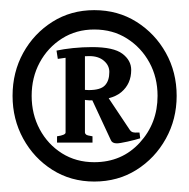

<svg xmlns="http://www.w3.org/2000/svg" viewBox="-20 -673 368 373"><path d="M323.2 -486.8Q323.2 -441.4 302.2 -403.6Q281.2 -365.7 245.1 -343Q209 -320.3 163.1 -320.3Q117.7 -320.3 81.8 -343Q45.9 -365.7 25.1 -403.6Q4.4 -441.4 4.4 -486.8Q4.4 -532.7 25.1 -570.3Q45.9 -607.9 81.8 -630.6Q117.7 -653.3 163.1 -653.3Q209 -653.3 245.1 -630.6Q281.2 -607.9 302.2 -570.3Q323.2 -532.7 323.2 -486.8ZM286.1 -486.8Q286.1 -522.5 270.3 -551.5Q254.4 -580.6 226.8 -598.1Q199.2 -615.7 163.1 -615.7Q127.9 -615.7 100.3 -598.1Q72.8 -580.6 57.1 -551.5Q41.5 -522.5 41.5 -486.8Q41.5 -451.2 57.1 -421.9Q72.8 -392.6 100.3 -375.2Q127.9 -357.9 163.1 -357.9Q216.8 -357.9 251.5 -395.8Q286.1 -433.6 286.1 -486.8ZM234.9 -537.1Q234.9 -510.3 215.8 -494.1Q196.8 -478 154.3 -478Q147.5 -478 137.7 -480.5L136.7 -499.5Q146.5 -498 152.3 -498Q175.3 -498 183.8 -507.1Q192.4 -516.1 192.4 -533.2Q192.4 -545.9 181.9 -554.9Q171.4 -564 153.8 -564Q141.6 -564 124.3 -562.5Q106.9 -561 92.3 -558.6L89.8 -574.7Q103 -577.6 121.8 -579.6Q140.6 -581.5 158.7 -581.5Q200.7 -581.5 217.8 -568.6Q234.9 -555.7 234.9 -537.1ZM252.4 -404.3Q243.2 -401.4 227.8 -397.9Q212.4 -394.5 207 -394.5Q197.8 -394.5 195.3 -400.9L155.3 -486.8L184.1 -492.7L231 -422.4Q233.9 -417.5 237.5 -416.3Q241.2 -415 251 -415.5ZM90.8 -396V-408.2Q107.4 -410.6 107.4 -415.5V-573.2H145V-415.5Q145 -413.6 147.2 -411.6Q149.4 -409.7 159.7 -408.2V-396Z"/></svg>

Font: Dai Banna SIL
Style: Bold
Weight: 700
Designer: Victor Gaultney
Foundry: SIL International
Version: Version 4.000